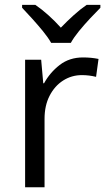

<svg xmlns="http://www.w3.org/2000/svg" viewBox="-20 -786 449 806"><path d="M328.6 -544.9Q363.3 -544.9 393.6 -538.6L383.3 -463.4Q354 -470.7 323.7 -470.7Q280.8 -470.7 245.1 -448Q209.5 -425.3 188.2 -384Q167 -342.8 167 -287.1V0H85.4V-535.2H152.8L161.6 -436.5H165Q189.5 -481.4 230.5 -513.2Q271.5 -544.9 328.6 -544.9ZM194.8 -606Q182.1 -628.4 160.2 -655.3Q138.2 -682.1 114.5 -708.3Q90.8 -734.4 72.8 -753.4V-765.6H128.4Q154.8 -747.6 182.9 -722.4Q210.9 -697.3 235.4 -669.9Q261.7 -697.3 289.6 -722.4Q317.4 -747.6 343.8 -765.6H401.4V-753.4Q382.3 -734.4 357.9 -708.3Q333.5 -682.1 311.5 -655.3Q289.6 -628.4 277.3 -606Z"/></svg>

Font: Open Sans
Style: Regular
Weight: 400
Designer: Monotype Design Team
Foundry: Monotype Imaging Inc.
Version: Version 3.000; ttfautohint (v1.8.4)